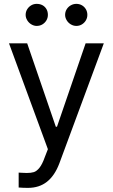

<svg xmlns="http://www.w3.org/2000/svg" viewBox="-20 -749 569 969"><path d="M74.2 197.3V122.1L89.8 123Q97.7 124 115.2 124Q136.7 124 150.9 119.6Q165 115.2 179.2 97.7Q193.4 80.1 206.1 43.9L221.7 3.9L25.4 -530.3H117.2L261.7 -109.4H267.6L412.1 -530.3H503.9L279.3 76.2Q255.9 137.7 216.8 168.5Q177.7 199.2 121.1 199.2Q95.7 199.2 74.2 197.3ZM109.4 -673.8Q109.4 -689.5 117.2 -702.1Q125 -714.8 137.7 -722.2Q150.4 -729.5 165 -729.5Q181.6 -729.5 194.3 -722.7Q207 -715.8 214.4 -703.1Q221.7 -690.4 221.7 -673.8Q221.7 -659.2 214.4 -646.5Q207 -633.8 194.3 -626Q181.6 -618.2 165 -618.2Q151.4 -618.2 138.2 -626Q125 -633.8 117.2 -647Q109.4 -660.2 109.4 -673.8ZM308.6 -673.8Q308.6 -689.5 316.4 -702.1Q324.2 -714.8 337.4 -722.2Q350.6 -729.5 365.2 -729.5Q380.9 -729.5 393.6 -722.2Q406.2 -714.8 413.6 -702.1Q420.9 -689.5 420.9 -673.8Q420.9 -659.2 413.6 -646.5Q406.2 -633.8 393.6 -626Q380.9 -618.2 365.2 -618.2Q350.6 -618.2 337.4 -626Q324.2 -633.8 316.4 -647Q308.6 -660.2 308.6 -673.8Z"/></svg>

Font: Pretendard Std Variable
Style: Regular
Weight: 400
Designer: Base glyphs from Inter by Rasmus Andersson; Hangeul glyphs from Noto Sans CJK(Source Han Sans) by Jang Soo-young and Kan
Foundry: Kil Hyung-jin
Version: Version 1.309;Glyphs 3.2 (3225)